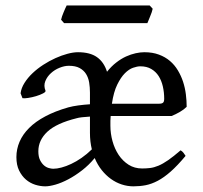

<svg xmlns="http://www.w3.org/2000/svg" viewBox="-20 -657 732 692"><path d="M485.8 -418Q474.6 -418 459.7 -412.8Q444.8 -407.7 430.2 -393.1Q415.5 -378.4 402.6 -352.1Q389.6 -325.7 383.3 -283.2H553.2Q563.5 -283.2 567.6 -286.9Q571.8 -290.5 571.8 -300.8Q571.8 -324.2 566.9 -345.5Q562 -366.7 551.8 -382.8Q541.5 -398.9 525.1 -408.4Q508.8 -418 485.8 -418ZM311 -118.7Q307.6 -132.8 305.9 -147.5Q304.2 -162.1 304.2 -178.2V-181.6V-183.1V-236.8Q288.1 -235.8 275.4 -234.4Q262.7 -232.9 256.8 -231Q183.6 -212.9 150.9 -182.4Q118.2 -151.9 118.2 -111.8Q118.2 -92.3 124.3 -80.1Q130.4 -67.9 138.7 -60.8Q147 -53.7 156.2 -51.3Q165.5 -48.8 171.9 -48.8Q185.1 -48.8 201.7 -53.2Q218.3 -57.6 236.6 -66.2Q254.9 -74.7 273.9 -87.9Q293 -101.1 311 -118.7ZM652.8 -272Q643.1 -262.2 628.4 -253.7Q613.8 -245.1 598.1 -238.8H378.9Q377.9 -230.5 377.9 -221.7Q377.9 -213.4 377.9 -204.1Q377.9 -175.8 385.5 -148.2Q393.1 -120.6 407.7 -98.6Q422.4 -76.7 443.6 -63.2Q464.8 -49.8 492.2 -49.8Q507.3 -49.8 521.2 -51.5Q535.2 -53.2 551 -59.8Q566.9 -66.4 585.9 -79.6Q605 -92.8 630.9 -115.2Q637.2 -111.8 641.8 -105.5Q646.5 -99.1 648.9 -95.2Q619.6 -60.1 595.2 -38.6Q570.8 -17.1 548.6 -5.4Q526.4 6.3 505.1 10.5Q483.9 14.6 460.9 14.6Q439.5 14.6 418.7 7.8Q397.9 1 379.6 -12.2Q361.3 -25.4 346.4 -44.2Q331.5 -63 321.3 -87.4Q300.3 -62 275.6 -43Q251 -23.9 226.6 -11Q202.1 2 180.2 8.3Q158.2 14.6 143.1 14.6Q125.5 14.6 106.9 8.8Q88.4 2.9 73.5 -9.8Q58.6 -22.5 48.8 -42.5Q39.1 -62.5 39.1 -90.8Q39.1 -119.6 50.5 -146.2Q62 -172.9 85 -195.8Q107.9 -218.8 143.1 -237.5Q178.2 -256.3 226.1 -270Q242.2 -274.4 262.5 -277.1Q282.7 -279.8 304.2 -281.2V-323.2Q304.2 -342.3 301.3 -359.9Q298.3 -377.4 290 -390.6Q281.7 -403.8 266.8 -411.9Q252 -419.9 228 -419.9Q212.4 -419.9 194.8 -412.8Q177.2 -405.8 163.6 -393.3Q149.9 -380.9 143.3 -364.5Q136.7 -348.1 144 -330.1Q145.5 -325.7 135 -320.3Q124.5 -314.9 110.1 -310.5Q95.7 -306.2 81.3 -304Q66.9 -301.8 61 -303.2L54.2 -320.8Q56.6 -339.8 68.4 -358.4Q80.1 -377 97.4 -393.3Q114.7 -409.7 136.2 -423.6Q157.7 -437.5 179.9 -447.5Q202.1 -457.5 223.1 -463.1Q244.1 -468.8 261.2 -468.8Q304.2 -468.8 329.3 -451.2Q354.5 -433.6 365.7 -398.4Q381.3 -418 398.9 -431.6Q416.5 -445.3 434.3 -453.4Q452.1 -461.4 469 -465.1Q485.8 -468.8 500 -468.8Q529.8 -468.8 552.7 -460.2Q575.7 -451.7 592.5 -437.3Q609.4 -422.9 621.1 -403.3Q632.8 -383.8 639.9 -362.1Q647 -340.3 649.9 -317.1Q652.8 -293.9 652.8 -272ZM530.3 -625.5Q529.3 -620.1 526.9 -613Q524.4 -606 521.5 -598.9Q518.6 -591.8 515.9 -585Q513.2 -578.1 511.2 -573.7H210.9L200.2 -585.9Q201.2 -591.3 203.6 -598.1Q206.1 -605 209 -612.1Q211.9 -619.1 214.8 -625.7Q217.8 -632.3 220.2 -637.2H519.5L530.3 -625.5Z"/></svg>

Font: Gentium
Style: Regular
Weight: 400
Designer: J. Victor Gaultney
Version: Version 1.03; 2011; OFL 1.1 release